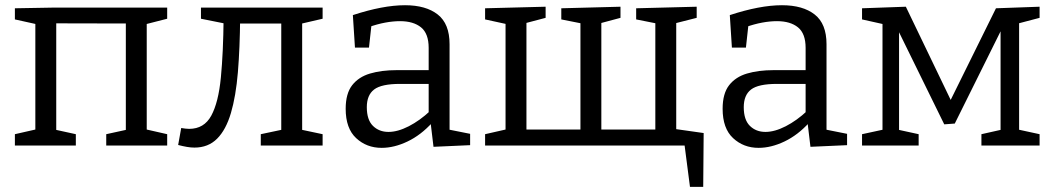

<svg xmlns="http://www.w3.org/2000/svg" viewBox="-20 -557 4036 735"><path d="M37 0V-43.3L132.3 -65L115.3 -39V-489.7L136.3 -460.7L37 -482.7V-525.3L190 -528H620V-485.3L524 -460.7L541.7 -489.3V-39L524.7 -65L620 -43.3V0H386.7V-43.3L476.7 -63L461.7 -39V-489.7L484.3 -467L173.3 -467.7L195.3 -489.7V-39L180.3 -63L270.3 -43.3V0Z M724.3 8Q710.3 8 695.2 5.3Q680 2.7 662 -2L673.7 -67Q682 -65.7 689.3 -64.7Q696.7 -63.7 704 -63.7Q761.3 -63.7 788.8 -114.3Q816.3 -165 825.5 -260.2Q834.7 -355.3 836 -488L857 -463.7L749.3 -485.3V-528H1215V-485.3L1119 -463L1136.7 -488.3V-51.3L1128 -61.7L1215 -43.3V0H978.3V-43.3L1065.3 -61.7L1056.7 -51.3V-490.3L1070.7 -467H874L899.3 -490Q898.3 -373 890.7 -280.8Q883 -188.7 864 -124.3Q845 -60 811 -26Q777 8 724.3 8Z M1701 -45.2 1688 -63 1779.7 -44.7V-1.3L1639.5 5L1628 -91L1635 -88Q1591.3 -39.8 1540.1 -15.4Q1489 9 1441 9Q1383.3 9 1343.3 -28.3Q1303.3 -65.5 1303.3 -140.5Q1303.3 -198.7 1328 -230.6Q1352.8 -262.5 1396.6 -275.5Q1440.5 -288.5 1498.5 -288.5H1629.5L1621 -278.5V-373.8Q1621 -428.5 1591.8 -452.3Q1562.5 -476 1511.5 -476Q1484.5 -476 1454.4 -470.4Q1424.2 -464.8 1390.2 -452.8L1402.5 -466L1392.5 -374.8H1338.8L1330.8 -499.2Q1388.3 -518 1438 -527.5Q1487.7 -537 1530.5 -537Q1610.5 -537 1655.7 -501.5Q1701 -466 1701 -388ZM1384.2 -146.7Q1384.2 -98.2 1407.7 -75.1Q1431.2 -52 1467.2 -52Q1502.5 -52 1544.9 -73.7Q1587.3 -95.5 1626.8 -132.5L1621 -111V-245L1629.5 -235.8H1511Q1440.2 -235.8 1412.2 -214.4Q1384.2 -193 1384.2 -146.7Z M2621.3 158.3 2599 -13.7 2614.7 0H1837V-43.3L1932.3 -65L1915.3 -39V-486.7L1936.3 -461L1837 -482.7V-525.3L2068.7 -531.3V-488.7L1976.3 -464.3L1995.3 -488.3V-37L1973.3 -61H2221.3L2202 -37V-486.7L2216 -465.3L2128.7 -482.7V-525.3L2355.3 -531.3V-488.7L2264.3 -464.3L2282 -488.3V-33.7L2263 -61H2511.3L2488.7 -37V-486.7L2502.7 -465.3L2415.3 -482.7V-525.3L2647 -531.3V-488.7L2551 -464.3L2568.7 -488.3V-39L2551.7 -65L2673.7 -47.7L2672 158.3Z M3144 -45.2 3131 -63 3222.7 -44.7V-1.3L3082.5 5L3071 -91L3078 -88Q3034.3 -39.8 2983.1 -15.4Q2932 9 2884 9Q2826.3 9 2786.3 -28.3Q2746.3 -65.5 2746.3 -140.5Q2746.3 -198.7 2771 -230.6Q2795.8 -262.5 2839.6 -275.5Q2883.5 -288.5 2941.5 -288.5H3072.5L3064 -278.5V-373.8Q3064 -428.5 3034.8 -452.3Q3005.5 -476 2954.5 -476Q2927.5 -476 2897.4 -470.4Q2867.2 -464.8 2833.2 -452.8L2845.5 -466L2835.5 -374.8H2781.8L2773.8 -499.2Q2831.3 -518 2881 -527.5Q2930.7 -537 2973.5 -537Q3053.5 -537 3098.7 -501.5Q3144 -466 3144 -388ZM2827.2 -146.7Q2827.2 -98.2 2850.7 -75.1Q2874.2 -52 2910.2 -52Q2945.5 -52 2987.9 -73.7Q3030.3 -95.5 3069.8 -132.5L3064 -111V-245L3072.5 -235.8H2954Q2883.2 -235.8 2855.2 -214.4Q2827.2 -193 2827.2 -146.7Z M3407.7 -462H3421.7V-44.3L3412.3 -61.7L3496.7 -43.3V0H3280V-43.3L3369.7 -62.7L3358.3 -44.3V-483.3L3372.7 -462L3280 -482.7V-525.3L3447.7 -531.3L3636 -140H3602.3L3792.7 -525.3L3959.7 -531.3V-488.7L3867 -464.3L3881.3 -485.7V-45L3870.3 -62.7L3959.7 -43.3V0H3737V-43.3L3821.7 -62.3L3810.3 -47.7V-464H3823.7L3635 -84L3594.7 -81Z"/></svg>

Font: Bitter Thin
Style: Regular
Weight: 100
Designer: Sol Matas, and Bitter project Authors
Foundry: Sol Matas
Version: Version 2.002